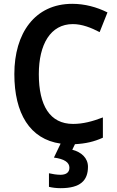

<svg xmlns="http://www.w3.org/2000/svg" viewBox="-20 -744 613 1004"><path d="M440 128C440 82 405 51 358 39L372 10C428 7 472 -3 518 -24V-130C463 -109 414 -96 362 -96C241 -96 183 -192 183 -356C183 -512 244 -618 361 -618C409 -618 457 -599 501 -576L542 -679C486 -707 423 -724 358 -724C162 -724 55 -570 55 -357C55 -151 136 -16 297 7L262 80C316 87 343 105 343 133C343 159 324 170 296 170C278 170 252 166 236 162V233C252 237 273 240 297 240C400 240 440 200 440 128Z"/></svg>

Font: Noto Sans Kannada SemiCondensed SemiBold
Style: Regular
Weight: 600
Width: 4
Designer: Jelle Bosma - Monotype Design Team
Foundry: Monotype Imaging Inc.
Version: Version 2.005